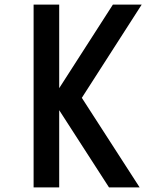

<svg xmlns="http://www.w3.org/2000/svg" viewBox="-20 -820 690 840"><path d="M127 -800H239V0H127ZM457 0 208 -386 474 -800H600L338 -392L591 0Z"/></svg>

Font: Martian Mono SemiCondensed
Style: Regular
Weight: 400
Width: 4
Designer: Roman Shamin
Foundry: Evil Martians
Version: Version 1.000